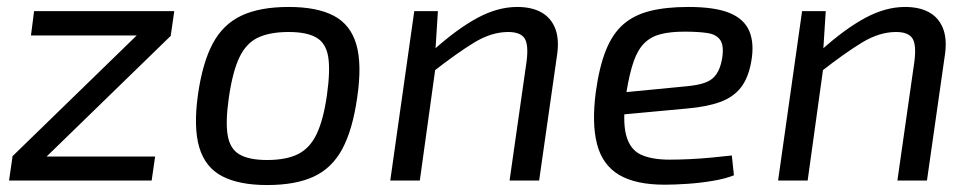

<svg xmlns="http://www.w3.org/2000/svg" viewBox="-20 -519 2800 552"><path d="M374 -418 472 -417 113 -68 15 -69ZM426 -69 416 0H6L16 -69ZM481 -487 471 -417H69L78 -487Z M810 -499Q892 -499 940 -473.5Q988 -448 1004.5 -391Q1021 -334 1007 -239Q994 -147 964.5 -91.5Q935 -36 882.5 -11.5Q830 13 748 13Q667 13 618.5 -12.5Q570 -38 553 -95Q536 -152 549 -246Q562 -338 591.5 -393.5Q621 -449 674 -474Q727 -499 810 -499ZM810 -427Q756 -427 722 -411Q688 -395 668.5 -354.5Q649 -314 638 -239Q628 -170 634.5 -130.5Q641 -91 668.5 -75Q696 -59 748 -59Q803 -59 837 -76Q871 -93 890.5 -134Q910 -175 920 -246Q930 -317 923.5 -356Q917 -395 889.5 -411Q862 -427 810 -427Z M1467 -499Q1508 -499 1535.5 -484Q1563 -469 1575.5 -439Q1588 -409 1582 -364L1530 0H1445L1494 -343Q1500 -391 1488 -409Q1476 -427 1441 -427Q1393 -427 1343 -396.5Q1293 -366 1224 -312L1225 -374Q1294 -436 1352.5 -467.5Q1411 -499 1467 -499ZM1239 -487 1231 -361 1235 -346 1187 0H1102L1171 -487Z M1959 -499Q2036 -499 2078 -481.5Q2120 -464 2134.5 -429Q2149 -394 2140 -343Q2132 -296 2110.5 -268Q2089 -240 2051 -226Q2013 -212 1955 -207L1718 -185L1727 -249L1954 -271Q1987 -274 2007.5 -281.5Q2028 -289 2039.5 -305.5Q2051 -322 2056 -350Q2062 -387 2051 -403.5Q2040 -420 2014 -424Q1988 -428 1948 -428Q1908 -428 1880 -421Q1852 -414 1833 -395.5Q1814 -377 1802 -343Q1790 -309 1781 -254Q1769 -173 1780 -131Q1791 -89 1822.5 -74.5Q1854 -60 1905 -60Q1932 -60 1963.5 -61.5Q1995 -63 2026 -66Q2057 -69 2084 -72L2090 -15Q2065 -5 2029 1Q1993 7 1956.5 9.5Q1920 12 1891 12Q1807 12 1759.5 -16.5Q1712 -45 1696.5 -104.5Q1681 -164 1693 -255Q1703 -327 1722 -374.5Q1741 -422 1772 -449Q1803 -476 1849 -487.5Q1895 -499 1959 -499Z M2582 -499Q2623 -499 2650.5 -484Q2678 -469 2690.5 -439Q2703 -409 2697 -364L2645 0H2560L2609 -343Q2615 -391 2603 -409Q2591 -427 2556 -427Q2508 -427 2458 -396.5Q2408 -366 2339 -312L2340 -374Q2409 -436 2467.5 -467.5Q2526 -499 2582 -499ZM2354 -487 2346 -361 2350 -346 2302 0H2217L2286 -487Z"/></svg>

Font: Exo 2
Style: Italic
Weight: 400
Italic angle: -8°
Designer: Natanael Gama
Foundry: Natanael Gama
Version: Version 2.010